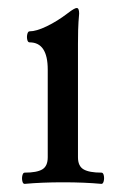

<svg xmlns="http://www.w3.org/2000/svg" viewBox="-20 -451 296 475"><path d="M41 -23.9Q71.3 -23.9 84.7 -32Q98.1 -40 98.1 -62V-278.8Q98.1 -346.2 53.2 -346.2Q48.8 -346.2 47.4 -353Q45.9 -359.9 47.6 -366.7Q49.3 -373.5 53.2 -373.5Q69.8 -373.5 95.7 -386Q121.6 -398.4 148.4 -418.9Q156.7 -425.3 161.9 -428.2Q167 -431.2 169.9 -431.2Q172.9 -431.2 174.3 -427.7Q175.8 -424.3 175.8 -417.5Q173.8 -395.5 173.3 -376.2Q172.9 -356.9 172.9 -342.3V-62Q172.9 -40 186.8 -32Q200.7 -23.9 231 -23.9Q235.4 -23.9 236.8 -16.8Q238.3 -9.8 236.6 -2.9Q234.9 3.9 231 3.9Q188.5 0 136.2 0Q83.5 0 41 3.9Q36.6 3.9 35.2 -3.2Q33.7 -10.3 35.4 -17.1Q37.1 -23.9 41 -23.9Z"/></svg>

Font: Junicode Two Beta VF
Style: Regular
Weight: 400
Designer: Peter S. Baker
Foundry: Briery Creek Software
Version: Version 1.031 beta; ttfautohint (v1.8.1.43-b0c9)